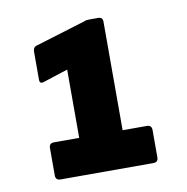

<svg xmlns="http://www.w3.org/2000/svg" viewBox="-57 -827 527 540"><g transform="rotate(-10 206.0 -556.5)"><path d="M74 -342Q60 -342 60 -356V-434Q60 -448 74 -448H146V-643L75 -620Q63 -616 63 -629V-708Q63 -721 72 -724L216 -768Q220 -770 224.5 -770.5Q229 -771 234 -771H257Q270 -771 270 -758V-448H339Q353 -448 353 -434V-356Q353 -342 339 -342Z"/></g></svg>

Font: Sofia Sans Condensed Black
Style: Regular
Weight: 900
Designer: Botio Nikoltchev, Ani Petrova
Foundry: lettersoup
Version: Version 4.101